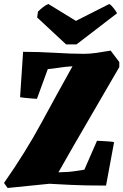

<svg xmlns="http://www.w3.org/2000/svg" viewBox="-24 -924 614 956"><path d="M14 12 -4 -13Q103 -166 182 -312Q261 -458 337 -594Q302 -592 270.5 -587Q239 -582 214 -580L160 -432Q156 -432 136 -433.5Q116 -435 97.5 -437Q79 -439 76 -440L91 -666Q170 -666 251.5 -661Q333 -656 394 -656Q423 -656 455 -660.5Q487 -665 527 -672L570 -615V-590Q492 -455 416 -325Q340 -195 267 -66Q321 -67 349.5 -72Q378 -77 396 -79L459 -223Q465 -223 483.5 -222Q502 -221 521 -219.5Q540 -218 544 -216L504 0Q397 0 327.5 -3.5Q258 -7 222 -9ZM305 -703 161 -837 165 -866Q176 -877 190.5 -888.5Q205 -900 217 -904L354 -820L520 -904Q530 -899 542.5 -882.5Q555 -866 559 -858L357 -703Z"/></svg>

Font: Labrada Black
Style: Italic
Weight: 900
Italic angle: -7°
Designer: Mercedes Jáuregui
Foundry: Omnibus-Type Team
Version: Version 1.000; ttfautohint (v1.8.4.7-5d5b)